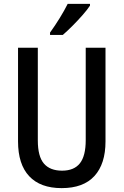

<svg xmlns="http://www.w3.org/2000/svg" viewBox="-20 -960 637 990"><path d="M524 -231Q524 -115 467 -52.5Q410 10 298 10Q188 10 130.5 -51.5Q73 -113 73 -231V-714H175V-236Q175 -153 206.5 -116.5Q238 -80 300 -80Q362 -80 392 -118Q422 -156 422 -237V-714H524ZM444 -931Q431 -911 406 -882.5Q381 -854 353.5 -826.5Q326 -799 304 -780H238V-792Q264 -828 288 -867Q312 -906 329 -940H444Z"/></svg>

Font: Noto Sans Telugu Condensed Medium
Style: Regular
Weight: 500
Width: 3
Designer: Jelle Bosma - Monotype Design Team
Foundry: Monotype Imaging Inc.
Version: Version 2.005; ttfautohint (v1.8.4.7-5d5b)